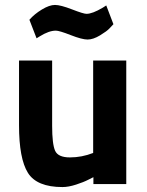

<svg xmlns="http://www.w3.org/2000/svg" viewBox="-20 -745 593 777"><path d="M491 -500V0H358V-28L338 -18Q319 -8 288 2Q257 12 233 12Q129 12 93 -45.5Q57 -103 57 -238Q57 -238 57 -500H191V-236Q191 -162 203 -135Q215 -108 263 -108Q311 -108 357 -126V-500ZM423 -630Q413 -619 385 -602Q357 -585 334.5 -585Q312 -585 266 -603Q220 -621 206 -621Q178 -621 141 -598L128 -590L99 -665Q119 -688 149.5 -706.5Q180 -725 202.5 -725Q225 -725 271.5 -707Q318 -689 330 -689Q354 -689 396 -714L410 -723L439 -647Q433 -640 423 -630Z"/></svg>

Font: Titillium Web[RUS by Daymarius]
Style: Bold
Weight: 700
Designer: Cyrillization by Daymarius
Foundry: Cyrillization by Daymarius
Version: Version 1.002 September 11, 2018